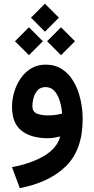

<svg xmlns="http://www.w3.org/2000/svg" viewBox="-20 -729 499 1014"><path d="M217.3 -709.5 291 -635.7 217.3 -561.5 143.6 -635.7ZM302.2 -585 376 -511.2 302.2 -437.5 228.5 -511.2ZM132.8 -585 206.5 -511.2 132.8 -437.5 59.1 -511.2ZM416.5 -99.1Q416.5 61 329.1 147.7Q241.7 234.4 84.5 264.6L43.5 153.8Q147.9 133.8 215.1 93Q282.2 52.2 297.9 -8.3Q282.7 -4.4 265.6 -1.7Q248.5 1 234.4 1Q143.6 1 93.5 -38.8Q43.5 -78.6 43.5 -165.5Q43.5 -203.6 54.9 -242.7Q66.4 -281.7 88.9 -314.7Q111.3 -347.7 144.5 -367.7Q177.7 -387.7 221.2 -387.7Q271.5 -387.7 308.3 -363.3Q345.2 -338.9 369.1 -297.4Q393.1 -255.9 404.8 -204.6Q416.5 -153.3 416.5 -99.1ZM233.9 -119.6Q254.9 -119.6 273.9 -122.3Q293 -125 308.1 -129.4Q305.2 -165.5 295.2 -197.3Q285.2 -229 267.1 -249Q249 -269 220.2 -269Q193.4 -269 178.2 -251.7Q163.1 -234.4 157 -211.2Q150.9 -188 150.9 -169.9Q150.9 -140.1 173.3 -129.9Q195.8 -119.6 233.9 -119.6Z"/></svg>

Font: Vazirmatn UI SemiBold
Style: Regular
Weight: 600
Designer: Saber Rastikerdar
Foundry: Saber Rastikerdar
Version: Version 33.003